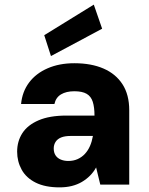

<svg xmlns="http://www.w3.org/2000/svg" viewBox="-20 -797 643 829"><path d="M237 12Q175 12 134 -8.5Q93 -29 73.5 -64.5Q54 -100 54 -142Q54 -187 76.5 -222Q99 -257 146.5 -277.5Q194 -298 267 -298H388Q388 -334 380.5 -357.5Q373 -381 354 -392Q335 -403 301 -403Q266 -403 243.5 -389.5Q221 -376 215 -348H71Q76 -401 105.5 -440.5Q135 -480 185.5 -502Q236 -524 301 -524Q374 -524 427 -501Q480 -478 509 -433Q538 -388 538 -321V0H413L395 -74Q384 -54 368.5 -38.5Q353 -23 333.5 -11.5Q314 0 290 6Q266 12 237 12ZM275 -102Q297 -102 315 -110Q333 -118 346.5 -132.5Q360 -147 368.5 -166.5Q377 -186 381 -209V-210H285Q260 -210 244 -203.5Q228 -197 220 -184.5Q212 -172 212 -156Q212 -138 220 -126Q228 -114 242.5 -108Q257 -102 275 -102ZM200 -555 171 -645 385 -777 421 -673Z"/></svg>

Font: DM Sans 12pt Black
Style: Regular
Weight: 900
Version: Version 4.004;gftools[0.9.30]